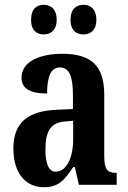

<svg xmlns="http://www.w3.org/2000/svg" viewBox="-20 -773 534 803"><path d="M330 -629C356 -629 383 -645 383 -690C383 -737 356 -753 330 -753C300 -753 275 -737 275 -690C275 -645 300 -629 330 -629ZM163 -629C190 -629 217 -645 217 -690C217 -737 190 -753 163 -753C135 -753 110 -737 110 -690C110 -645 135 -629 163 -629ZM163 10C225 10 249 -19 286 -74H293L310 0H468V-50H465C428 -50 416 -66 416 -121V-377C416 -502 357 -548 241 -548C145 -548 70 -515 70 -448C70 -403 105 -382 177 -382C177 -450 192 -491 230 -491C272 -491 285 -449 285 -374V-317L218 -314C96 -309 36 -260 36 -152C36 -42 93 10 163 10ZM213 -55C183 -55 170 -90 170 -147C170 -222 190 -260 252 -265L286 -268V-191C286 -111 257 -55 213 -55Z"/></svg>

Font: Noto Serif Devanagari ExtraCondensed
Style: Bold
Weight: 700
Width: 2
Designer: Universal Thirst, Indian Type Foundry and the Monotype Design Team
Foundry: Monotype Imaging Inc.
Version: Version 2.004